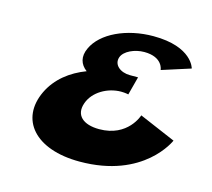

<svg xmlns="http://www.w3.org/2000/svg" viewBox="-82 -630 803 728"><g transform="rotate(15 319.0 -266.0)"><path d="M607 -451C607 -451 588.4 -532 435.4 -532C330.4 -532 235.7 -488 205.6 -422C189.2 -387 197.8 -358 224.7 -338C164.2 -315 113.2 -276 85.4 -218C29.1 -99 111 0 287 0C540 0 610.9 -169 610.9 -169L468.2 -230C468.2 -230 440.1 -138 327.1 -138C264.1 -138 229.7 -168 247.4 -218C263.7 -266 318.4 -297 371.4 -297C387.4 -297 400 -294 400 -294L419 -366H387C349 -366 319.7 -390 330.4 -421C339.4 -447 380.2 -465 417.2 -465C491.2 -465 494.5 -415 494.5 -415Z"/></g></svg>

Font: Hussar Milosc
Style: Obl
Weight: 700
Foundry: Cannot Into Space Fonts
Version: Version 1.02